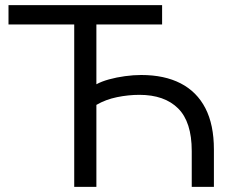

<svg xmlns="http://www.w3.org/2000/svg" viewBox="-20 -725 909 745"><path d="M268 0V-630H13V-705H609V-630H354V-398Q374 -409 403 -417Q432 -425 465 -429.5Q498 -434 528 -434Q618 -434 681 -401.5Q744 -369 777 -305Q810 -241 810 -145V0H724V-139Q724 -252 671 -304.5Q618 -357 521 -357Q478 -357 434 -348Q390 -339 354 -318V0Z"/></svg>

Font: Nunito Sans 10pt
Style: Regular
Weight: 400
Designer: Vernon Adams
Foundry: Vernon Adams
Version: Version 3.101;gftools[0.9.27]